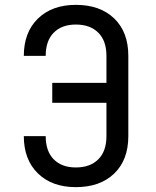

<svg xmlns="http://www.w3.org/2000/svg" viewBox="-20 -760 640 790"><path d="M78 -200H168Q168 -138 201 -104.5Q234 -71 292 -71Q351 -71 384.5 -104.5Q418 -138 418 -200V-337H195V-419H418V-530Q418 -592 384.5 -625.5Q351 -659 292 -659Q234 -659 201 -625.5Q168 -592 168 -530H78Q78 -627 136 -683.5Q194 -740 292 -740Q392 -740 450 -684Q508 -628 508 -530V-200Q508 -102 450 -46Q392 10 292 10Q194 10 136 -46.5Q78 -103 78 -200Z"/></svg>

Font: JetBrainsMonoNL NFM
Style: Regular
Weight: 400
Monospace: yes
Designer: Philipp Nurullin, Konstantin Bulenkov
Foundry: JetBrains
Version: Version 2.304; ttfautohint (v1.8.4.7-5d5b);Nerd Fonts 3.3.0